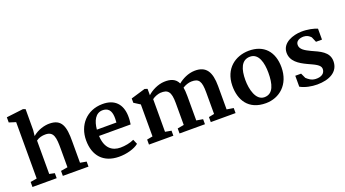

<svg xmlns="http://www.w3.org/2000/svg" viewBox="-59 -1390 3587 1997"><g transform="rotate(-20 1734.5 -391.0)"><path d="M43 0H311V-55.7L252.9 -67.9V-437.5C283.7 -460.4 319.8 -467.8 354.5 -467.8C449.7 -467.8 455.1 -393.1 455.1 -270.5V-68.4L379.4 -55.7V-0.5L663.1 0V-55.7L593.8 -67.9V-301.8C595.7 -470.2 567.9 -559.6 431.2 -559.6C379.9 -559.6 304.2 -541 245.6 -490.2L252.4 -555.2L252.9 -785.2L226.6 -794.9L40.5 -772.5V-715.3L114.3 -691.9V-67.9L43 -55.7Z M732.9 -264.6C732.9 -93.3 827.6 10.7 996.1 12.7C1081.5 14.2 1173.8 -12.2 1218.3 -50.3L1195.8 -103C1154.3 -82.5 1093.8 -71.8 1044.9 -71.8C954.6 -71.8 882.8 -123.5 875.5 -257.3C875.5 -258.8 875 -260.3 875 -262.2H1225.1C1228.5 -287.6 1232.9 -317.9 1231.4 -358.4C1226.6 -481.9 1159.2 -563.5 1019.5 -562C844.2 -560.5 732.9 -431.6 732.9 -264.6ZM876.5 -331.5C884.8 -425.8 922.9 -501 1000 -501C1023.4 -501 1041.5 -495.6 1055.2 -486.3C1099.1 -457 1097.2 -387.2 1092.8 -331.5Z M1332.5 0H1602.5V-55.7L1534.7 -67.9C1534.7 -130.9 1535.2 -256.3 1535.2 -295.4V-429.2C1562.5 -450.7 1603 -463.4 1627.4 -465.3C1711.4 -470.2 1742.2 -436.5 1742.2 -312V-68.4L1670.9 -55.7V0H1952.1V-55.7L1880.4 -67.9V-336.9C1880.4 -382.8 1877.4 -411.6 1873 -433.6C1902.3 -452.1 1938 -464.8 1969.7 -465.8C2053.7 -467.8 2077.6 -431.2 2077.6 -306.6V-67.9L2016.6 -55.7V0H2291V-55.7L2216.3 -67.9V-326.2C2216.3 -482.9 2168 -561 2042 -559.6C1967.8 -558.6 1899.4 -522.5 1855.5 -485.8C1829.1 -545.4 1772.5 -563.5 1702.1 -560.1C1634.8 -557.1 1559.1 -519.5 1517.1 -479V-549.8L1487.3 -559.6L1328.1 -512.2V-464.4L1396 -421.4V-67.4L1332.5 -55.7Z M2356.4 -278.3C2354.5 -122.6 2429.7 12.2 2625 11.7C2773.4 11.2 2901.9 -93.3 2902.8 -284.7C2903.3 -456.1 2808.6 -564.5 2638.2 -562.5C2492.2 -560.5 2358.9 -467.8 2356.4 -278.3ZM2629.9 -52.2C2535.6 -53.2 2503.9 -186 2503.9 -288.1C2503.9 -402.8 2533.7 -501 2633.3 -500C2727.5 -499 2755.4 -387.7 2755.4 -278.3C2755.4 -154.8 2729.5 -51.3 2629.9 -52.2Z M3007.3 -31.2C3058.6 -2 3131.3 11.7 3192.4 11.7C3323.7 11.7 3432.6 -39.6 3432.6 -160.2C3432.6 -263.7 3333.5 -300.8 3249 -339.4C3190.4 -367.7 3139.2 -395 3140.1 -444.8C3140.6 -487.8 3180.7 -505.9 3228 -505.9C3263.2 -505.4 3288.1 -488.3 3305.7 -468.8L3330.6 -410.6H3397V-531.7C3361.8 -547.4 3291 -564 3221.2 -562C3130.9 -559.6 3005.9 -519 3003.9 -409.7C3002.4 -314 3082.5 -264.2 3168 -224.1C3235.8 -192.4 3299.8 -168.5 3300.3 -123C3300.3 -72.8 3260.3 -45.4 3195.8 -48.3C3148.4 -50.8 3121.1 -74.7 3097.7 -96.2L3071.8 -152.3H3007.3Z"/></g></svg>

Font: Merriweather
Style: Bold
Weight: 700
Designer: Eben Sorkin ( eben@eyebytes.com )
Foundry: Sorkin Type Co.
Version: Version 1.003